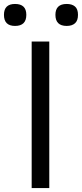

<svg xmlns="http://www.w3.org/2000/svg" viewBox="-71 -950 414 970"><path d="M266 -819Q209 -819 209 -875Q209 -930 266 -930Q293 -930 308 -917Q323 -904 323 -875Q323 -846 308 -832.5Q293 -819 266 -819ZM5 -819Q-51 -819 -51 -875Q-51 -930 5 -930Q62 -930 62 -875Q62 -819 5 -819ZM89 -740H178V0H89Z"/></svg>

Font: EncodeSans
Style: Regular
Weight: 400
Designer: Pablo Impallari, Andres Torresi
Foundry: Pablo Impallari, Andres Torresi
Version: Version 1.000; ttfautohint (v1.4.1)